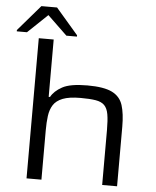

<svg xmlns="http://www.w3.org/2000/svg" viewBox="-77 -964 824 1014"><g transform="rotate(5 335.0 -456.5)"><path d="M102 0V-743H181V-439H188Q205 -471 247 -494Q289 -517 380 -517Q468 -517 511 -495.5Q554 -474 568 -429.5Q582 -385 582 -316V0H503V-291Q503 -343 497.5 -374.5Q492 -406 476 -422Q460 -438 429.5 -443Q399 -448 350 -448Q289 -448 255 -434.5Q221 -421 205.5 -396.5Q190 -372 185.5 -338Q181 -304 181 -262V0ZM-17 -769V-776L101 -913H184L302 -776V-769H246L142 -869L37 -769Z"/></g></svg>

Font: Saira Expanded
Style: Regular
Weight: 400
Width: 7
Designer: Hector Gatti with collaboration of the Omnibus-Type team
Foundry: Omnibus-Type
Version: Version 1.100; ttfautohint (v1.8.3)